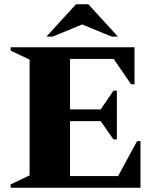

<svg xmlns="http://www.w3.org/2000/svg" viewBox="-20 -882 740 902"><path d="M30 0V-16L119 -58V-602L30 -644V-660H612V-486H596L514 -605H309V-368H453L513 -456H529V-227H513L453 -313H309V-55H535L624 -219H640V0ZM198 -710 337 -862H395L534 -710H505L366 -767L227 -710Z"/></svg>

Font: Spectral ExtraBold
Style: Regular
Weight: 800
Designer: Jean-Baptiste Levee
Foundry: Production Type
Version: Version 2.001